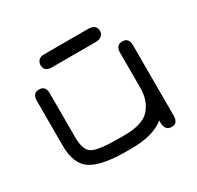

<svg xmlns="http://www.w3.org/2000/svg" viewBox="-132 -741 925 901"><g transform="rotate(-30 331.0 -290.5)"><path d="M446.3 -587.9Q489.3 -587.9 489.3 -550.8Q489.3 -535.2 477.1 -525.9Q464.8 -516.6 446.3 -516.6H207Q167 -516.6 167 -552.7Q167 -565.4 176.3 -576.7Q185.5 -587.9 207 -587.9ZM342.8 -70.3Q443.4 -70.3 481.4 -113.8Q519.5 -157.2 519.5 -226.6V-416Q519.5 -457 554.7 -457Q589.8 -457 589.8 -416V-35.2Q589.8 6.8 556.6 6.8Q519.5 6.8 519.5 -38.1V-48.8Q459 0 342.8 0H314.5Q183.6 0 126 -35.6Q68.4 -71.3 68.4 -173.8V-416Q68.4 -457 103.5 -457Q138.7 -457 138.7 -416V-176.8Q138.7 -106.4 172.4 -88.4Q206.1 -70.3 314.5 -70.3Z"/></g></svg>

Font: Jura
Style: DemiBold
Weight: 600
Version: Version 2.5